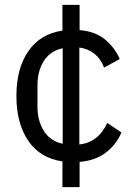

<svg xmlns="http://www.w3.org/2000/svg" viewBox="-20 -650 554 784"><path d="M235 114V9Q144 -4 95.5 -75Q47 -146 47 -258Q47 -371 96 -441.5Q145 -512 235 -525V-630H305V-527Q368 -522 408 -489.5Q448 -457 469 -409L405 -374Q378 -445 304 -456V-60Q382 -69 418 -148L476 -109Q454 -58 411 -26Q368 6 305 11V114ZM133 -214Q133 -157 159 -115.5Q185 -74 236 -63V-453Q185 -442 159 -401Q133 -360 133 -302Z"/></svg>

Font: IBM Plex Sans
Style: Regular
Weight: 400
Designer: Mike Abbink, Paul van der Laan, Pieter van Rosmalen
Foundry: Bold Monday
Version: Version 3.005